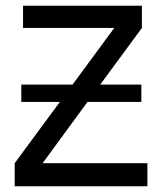

<svg xmlns="http://www.w3.org/2000/svg" viewBox="-20 -647 562 667"><path d="M492 -80V0H31V-80L188 -293H54V-353H232L377 -550H60V-627H473V-550L328 -353H471V-293H284L128 -80Z"/></svg>

Font: Blinker
Style: Regular
Weight: 400
Designer: Juergen Huber
Foundry: supertype
Version: Version 1.017;hotconv 1.0.117;makeotfexe 2.5.65602